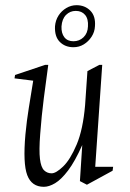

<svg xmlns="http://www.w3.org/2000/svg" viewBox="-20 -710 502 740"><path d="M149 10Q102 10 85 -35Q68 -80 78 -192Q83 -245 91 -294Q99 -343 108 -399L36 -408L38 -421L154 -460H166Q158 -403 149 -332.5Q140 -262 135 -194Q130 -130 134 -97.5Q138 -65 150 -53.5Q162 -42 179 -42Q196 -42 223.5 -68.5Q251 -95 275.5 -153Q300 -211 308 -305Q310 -338 312.5 -370.5Q315 -403 317 -436L363 -460H374L347 -67H416L414 -52L315 2L288 -12L297 -151Q269 -88 242.5 -53Q216 -18 192.5 -4Q169 10 149 10ZM263 -528Q231 -528 210.5 -548.5Q190 -569 192 -609Q194 -632 205.5 -650Q217 -668 235.5 -679Q254 -690 275 -690Q307 -690 328 -669Q349 -648 346 -609Q345 -587 333 -568.5Q321 -550 303 -539Q285 -528 263 -528ZM263 -551Q286 -551 302 -566.5Q318 -582 319 -608Q321 -637 308 -652.5Q295 -668 272 -668Q250 -668 234.5 -652.5Q219 -637 217 -608Q216 -582 228 -566.5Q240 -551 263 -551Z"/></svg>

Font: Ancizar Serif Light
Style: Italic
Weight: 300
Italic angle: -4°
Designer: Cesar Puertas, Viviana Monsalve, Julian Moncada, Julian Prieto, Jose Castro, Felipe Aragon, Mariel Hernandez, Sara Alarc
Version: Version 8.100